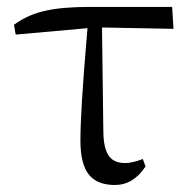

<svg xmlns="http://www.w3.org/2000/svg" viewBox="-20 -522 550 556"><path d="M312.5 13.7Q260.7 13.7 236.8 -17.1Q212.9 -47.9 212.9 -114.3Q212.9 -199.2 230.5 -406.2Q232.4 -429.7 233.4 -440.4L25.4 -421.9L20.5 -450.2Q61.5 -480.5 113.3 -491.2Q160.2 -502 242.2 -502H478.5L482.4 -438.5L275.4 -442.4L279.3 -138.7Q280.3 -88.9 296.9 -68.4Q311.5 -49.8 342.8 -49.8Q362.3 -49.8 393.6 -61.5L401.4 -40Q366.2 13.7 312.5 13.7Z"/></svg>

Font: Bpmf Zihi Only R
Style: R
Weight: 400
Foundry: But Ko
Version: Version 1.320